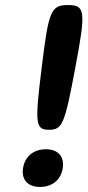

<svg xmlns="http://www.w3.org/2000/svg" viewBox="-20 -731 346 759"><path d="M278 -465C320 -688 317 -711 249 -711C181 -711 172 -688 145 -465C117 -241 120 -218 174 -218C227 -218 236 -241 278 -465ZM138 8C185 8 221 -19 228 -66C235 -113 209 -141 161 -141C114 -141 78 -113 71 -66C64 -20 91 8 138 8Z"/></svg>

Font: Asimov Print
Style: AIt
Weight: 500
Designer: Google
Version: Version 2.000980: 2014